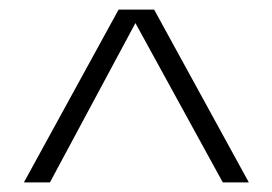

<svg xmlns="http://www.w3.org/2000/svg" viewBox="-20 -718 562 396"><path d="M224.6 -698.2H297.9L493.2 -341.8H439.5L259.3 -670.4L83 -341.8H29.3Z"/></svg>

Font: Sansation Light
Style: Light
Weight: 300
Designer: Bernd Montag
Version: Version 1.301